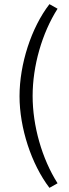

<svg xmlns="http://www.w3.org/2000/svg" viewBox="-20 -739 330 924"><path d="M218 165 257 143C182 25 137 -133 137 -277C137 -422 182 -579 257 -697L218 -719C130 -605 74 -430 74 -276C74 -123 131 51 218 165Z"/></svg>

Font: Fixel Text Light
Style: Regular
Weight: 300
Width: 4
Designer: AlfaBravo + MacPaw
Foundry: Kyrylo Tkachov, Marchela Mozhyna, Serhii Makarenko, Maria Weinstein, Zakhar Kryvoshyya
Version: Version 1.211